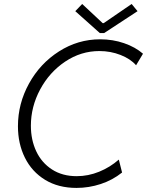

<svg xmlns="http://www.w3.org/2000/svg" viewBox="-20 -922 728 950"><path d="M68.8 -297.4Q68.8 -409.2 123.5 -508.5Q178.2 -607.9 272 -667.7Q365.7 -727.5 475.6 -727.5Q538.1 -727.5 594 -708.3Q649.9 -689 687.5 -656.2L653.3 -599.1Q625.5 -630.9 576.4 -650.1Q527.3 -669.4 471.7 -669.4Q380.4 -669.4 302.5 -617.2Q224.6 -564.9 178.7 -479.5Q132.8 -394 132.8 -299.8Q132.8 -230 159.4 -173.3Q186 -116.7 237.3 -83.5Q288.6 -50.3 359.4 -50.3Q416.5 -50.3 470.5 -72.3Q524.4 -94.2 567.9 -132.3L584 -68.4Q537.1 -30.8 478.5 -11.5Q419.9 7.8 358.4 7.8Q268.6 7.8 203.1 -32.2Q137.7 -72.3 103.3 -141.6Q68.8 -210.9 68.8 -297.4ZM352.5 -866.7 386.7 -902.3 487.8 -807.6H493.2L631.3 -902.3L660.6 -866.7L495.1 -758.3H474.1Z"/></svg>

Font: Reddit Sans Vanilla Light
Style: Italic
Weight: 300
Italic angle: -11.25°
Designer: Stephen Hutchings
Version: Version 1.013